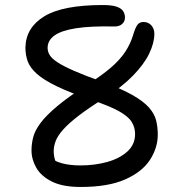

<svg xmlns="http://www.w3.org/2000/svg" viewBox="-20 -731 740 763"><path d="M300.4 12Q229 12 186 -9.6Q143 -31.2 124 -64.7Q105 -98.2 105.2 -134.4Q105.4 -161 112.2 -186.7Q119 -212.4 140.9 -242Q162.8 -271.6 207.6 -309.2Q252.4 -346.8 328.4 -395.6Q383.6 -430.6 419.7 -461.4Q455.8 -492.2 477.6 -525Q499.4 -557.8 511 -598.2Q518.2 -621.6 526.3 -632.6Q534.4 -643.6 550.4 -643.6Q569.4 -643.6 581.4 -630.2Q593.4 -616.8 593.4 -597Q593.4 -560.6 573 -518.2Q552.6 -475.8 508.9 -430.8Q465.2 -385.8 394.2 -340.4Q332 -301.6 292.4 -271.1Q252.8 -240.6 231.1 -216.2Q209.4 -191.8 201.4 -170.9Q193.4 -150 193.4 -129.8Q193.4 -109 201 -88.8Q208.6 -68.6 227 -43.6L166.4 -112Q194.4 -90.8 226.1 -82.2Q257.8 -73.6 299.8 -73.6Q356 -73.6 405.5 -87.2Q455 -100.8 485.9 -128.7Q516.8 -156.6 516.8 -198.6Q516.8 -224.8 503.2 -246.7Q489.6 -268.6 452.2 -289.4Q414.8 -310.2 343.8 -333.8Q258.4 -362.6 205.7 -388.1Q153 -413.6 126 -438Q99 -462.4 90 -487.6Q81 -512.8 81 -542.6Q83 -621.8 156.4 -666.4Q229.8 -711 389 -711Q423.6 -711 442.4 -704.8Q461.2 -698.6 468.9 -687.4Q476.6 -676.2 476.6 -661Q476.6 -645 464.5 -634.9Q452.4 -624.8 432.4 -625.8Q341 -627.8 282.7 -618.8Q224.4 -609.8 196.8 -590.2Q169.2 -570.6 169.2 -540.4Q169.2 -525.8 177.6 -512Q186 -498.2 208.9 -483.2Q231.8 -468.2 273.6 -449.8Q315.4 -431.4 381.6 -407.8Q459.2 -380 504.7 -354.3Q550.2 -328.6 572.3 -303.3Q594.4 -278 600.7 -251.5Q607 -225 607 -196.4Q607 -143.4 575.8 -95.5Q544.6 -47.6 477 -17.8Q409.4 12 300.4 12Z"/></svg>

Font: Shantell Sans Light
Style: Regular
Weight: 300
Designer: Stephen Nixon, Anya Danilova, Shantell Martin
Foundry: Arrow Type
Version: Version 1.011;[c5ecc13dd]